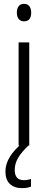

<svg xmlns="http://www.w3.org/2000/svg" viewBox="-20 -751 246 991"><path d="M104 -731Q123 -731 132 -718.5Q141 -706 141 -686Q141 -641 104 -641Q86 -641 76.5 -653Q67 -665 67 -686Q67 -706 76 -718.5Q85 -731 104 -731ZM131 -532V0H76V-532ZM56 126Q56 179 103 179Q114 179 124 177Q134 175 140 173V212Q131 216 119.5 218Q108 220 94 220Q53 220 30.5 198Q8 176 8 134Q8 95 31.5 57.5Q55 20 94 -11L127 0Q92 33 74 63Q56 93 56 126Z"/></svg>

Font: Noto Sans Sinhala Condensed Light
Style: Regular
Weight: 300
Width: 3
Designer: Jelle Bosma - Monotype Design Team
Foundry: Monotype Imaging Inc.
Version: Version 2.006; ttfautohint (v1.8.4.7-5d5b)